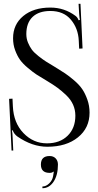

<svg xmlns="http://www.w3.org/2000/svg" viewBox="-20 -767 518 1014"><path d="M28 -245 46 -246 48 -205Q52 -118 104 -64Q156 -10 228 -10Q296 -10 337 -50Q378 -90 378 -156Q378 -187 366 -214Q354 -241 330 -264Q306 -287 283.5 -303.5Q261 -320 226 -341Q192 -361 173.5 -373Q155 -385 127.5 -408Q100 -431 85.5 -451.5Q71 -472 60 -501.5Q49 -531 49 -565Q49 -638 103 -682.5Q157 -727 246 -727Q320 -727 379 -683Q390 -675 395 -660L402 -662Q400 -670 398 -694L395 -747H405L416 -511L398 -510L396 -552Q393 -617 354.5 -663Q316 -709 246 -709Q185 -709 152 -677.5Q119 -646 119 -587Q119 -563 128 -541.5Q137 -520 148.5 -504.5Q160 -489 183.5 -470.5Q207 -452 223 -442Q239 -432 269 -414Q302 -394 323 -380Q344 -366 371.5 -342.5Q399 -319 414.5 -296Q430 -273 441.5 -240.5Q453 -208 453 -172Q453 -91 391.5 -41.5Q330 8 230 8Q150 8 72 -46Q54 -59 47 -79L43 -78Q46 -65 47 -35L50 28H41ZM204 218Q223 218 240 201.5Q257 185 260.5 163Q264 141 264 141L262 139Q256 146 242 146Q196 146 196 102Q196 57 242 57Q262 57 274 69.5Q286 82 286 102Q286 158 263 192.5Q240 227 204 227Z"/></svg>

Font: FoglihtenNo06
Style: Regular
Weight: 500
Designer: gluk (gluksza@wp.pl)
Foundry: gluk (gluksza@wp.pl)
Version: Version 0.76